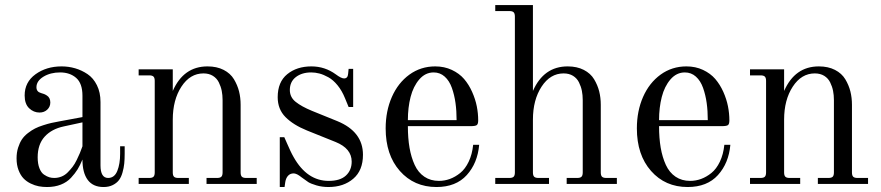

<svg xmlns="http://www.w3.org/2000/svg" viewBox="-20 -732 3506 764"><path d="M308.1 -245.1 233.9 -229Q185.5 -218.8 157.7 -188.2Q129.9 -157.7 129.9 -106Q129.9 -80.1 137 -62.3Q144 -44.4 155.5 -36.9Q167 -29.3 176.3 -26.6Q185.5 -23.9 195.8 -23.9Q210.9 -23.9 224.9 -29.5Q238.8 -35.2 249.5 -46.1Q260.3 -57.1 268.8 -68.1Q277.3 -79.1 285.4 -95.7Q293.5 -112.3 297.9 -123Q302.2 -133.8 308.1 -149.9ZM476.1 -149.9V-120.1Q476.1 -98.1 474.4 -81.1Q472.7 -64 467.5 -45.7Q462.4 -27.3 453.4 -15.4Q444.3 -3.4 428.7 4.4Q413.1 12.2 392.1 12.2Q350.1 12.2 329.1 -16.1Q308.1 -44.4 308.1 -97.2Q298.8 -74.7 288.8 -58.3Q278.8 -42 262.5 -24.4Q246.1 -6.8 221.9 2.7Q197.8 12.2 167 12.2Q150.4 12.2 134.5 9.3Q118.7 6.3 102.1 -1.7Q85.4 -9.8 73.5 -22.2Q61.5 -34.7 53.7 -55.2Q45.9 -75.7 45.9 -102.1Q45.9 -125 52 -144.3Q58.1 -163.6 67.1 -177.2Q76.2 -190.9 91.1 -202.4Q106 -213.9 119.4 -220.7Q132.8 -227.5 151.9 -233.6Q170.9 -239.7 184.1 -242.7Q197.3 -245.6 215.8 -249L308.1 -266.1V-351.1Q308.1 -399.9 283.2 -421.9Q258.3 -443.8 219.2 -443.8Q180.7 -443.8 152.8 -426.8Q125 -409.7 125 -384.8Q125 -366.7 143.1 -361.8Q150.4 -359.9 155.3 -357.9Q160.2 -356 166.7 -351.8Q173.3 -347.7 176.8 -340.6Q180.2 -333.5 180.2 -324.2Q180.2 -307.1 168 -295.7Q155.8 -284.2 137.2 -284.2Q113.8 -284.2 95.9 -301.3Q78.1 -318.4 78.1 -352.1Q78.1 -405.3 121.3 -436.5Q164.6 -467.8 225.1 -467.8Q252.9 -467.8 279.1 -460.2Q305.2 -452.6 328.4 -437Q351.6 -421.4 365.7 -392.8Q379.9 -364.3 379.9 -326.2V-74.2Q379.9 -23.9 410.2 -23.9Q435.5 -23.9 446.8 -52Q458 -80.1 458 -120.1V-149.9Z M531.7 -456.1H667.5V-370.1Q710.4 -467.8 805.7 -467.8Q842.8 -467.8 869.9 -453.9Q897 -439.9 910.9 -416.7Q924.8 -393.6 931.2 -368.4Q937.5 -343.3 937.5 -314.9V-45.9Q937.5 -33.7 942.4 -28.8Q947.3 -23.9 959.5 -23.9H1001.5V0H801.8V-23.9H843.8Q856 -23.9 860.8 -28.8Q865.7 -33.7 865.7 -45.9V-334Q865.7 -353.5 862.3 -370.6Q858.9 -387.7 850.8 -404.1Q842.8 -420.4 827.1 -430.2Q811.5 -439.9 789.6 -439.9Q736.3 -439.9 701.9 -387.2Q667.5 -334.5 667.5 -255.9V-45.9Q667.5 -33.7 672.4 -28.8Q677.2 -23.9 689.5 -23.9H731.4V0H531.7V-23.9H573.7Q585.9 -23.9 590.8 -28.8Q595.7 -33.7 595.7 -45.9V-410.2Q595.7 -422.4 590.8 -427.2Q585.9 -432.1 573.7 -432.1H531.7Z M1093.3 -186H1111.3Q1115.2 -177.2 1122.3 -161.1Q1129.4 -145 1135.5 -131.8Q1141.6 -118.7 1148.4 -106.9Q1201.7 -12.2 1288.1 -12.2Q1333.5 -12.2 1356.4 -33.4Q1379.4 -54.7 1379.4 -88.9Q1379.4 -141.1 1315.4 -167L1201.2 -212.9Q1147 -234.9 1116 -266.1Q1085 -297.4 1085 -345.2Q1085 -405.8 1123 -436.8Q1161.1 -467.8 1219.2 -467.8Q1272.9 -467.8 1316.4 -436Q1337.9 -419.9 1349.1 -419.9Q1363.8 -419.9 1365.2 -438L1367.2 -458H1385.3V-306.2H1367.2L1353 -340.8Q1340.8 -371.1 1323.2 -392.6Q1305.7 -414.1 1286.6 -424.6Q1267.6 -435.1 1251 -439.5Q1234.4 -443.8 1218.3 -443.8Q1181.2 -443.8 1157.2 -425.3Q1133.3 -406.7 1133.3 -374Q1133.3 -345.2 1156.5 -326.7Q1179.7 -308.1 1221.2 -291L1322.3 -250Q1424.3 -208 1424.3 -116.2Q1424.3 -53.7 1385.7 -20.8Q1347.2 12.2 1287.1 12.2Q1261.2 12.2 1239 5.6Q1216.8 -1 1206.8 -7.3Q1196.8 -13.7 1182.1 -24.9Q1181.2 -25.4 1177.7 -28.1Q1174.3 -30.8 1173.3 -31.5Q1172.4 -32.2 1169.2 -34.2Q1166 -36.1 1164.8 -36.9Q1163.6 -37.6 1160.9 -38.8Q1158.2 -40 1156.5 -40.5Q1154.8 -41 1152.6 -41.5Q1150.4 -42 1148.4 -42Q1134.8 -42 1126.2 -32.7Q1117.7 -23.4 1115.2 -7.8L1112.3 12.2H1093.3Z M1705.6 -443.8Q1672.4 -443.8 1648.4 -416Q1624.5 -388.2 1613.8 -346.2Q1603 -304.2 1603 -253.9H1796.9Q1796.9 -290.5 1792.5 -322.3Q1788.1 -354 1778.1 -382.3Q1768.1 -410.6 1749.5 -427.2Q1731 -443.8 1705.6 -443.8ZM1711.9 -467.8Q1748 -467.8 1777.8 -453.9Q1807.6 -439.9 1826.7 -417.7Q1845.7 -395.5 1858.6 -366.5Q1871.6 -337.4 1877.2 -309.1Q1882.8 -280.8 1882.8 -252.9Q1882.8 -238.8 1877.4 -234.4Q1872.1 -230 1851.6 -230H1603Q1603 -182.1 1609.6 -144Q1616.2 -106 1630.1 -75.7Q1644 -45.4 1668.7 -28.8Q1693.4 -12.2 1726.6 -12.2Q1749 -12.2 1770.3 -20Q1791.5 -27.8 1811.3 -43.7Q1831.1 -59.6 1845 -88.6Q1858.9 -117.7 1862.8 -155.8H1886.7Q1880.4 -83 1837.4 -35.4Q1794.4 12.2 1716.8 12.2Q1627.4 12.2 1571 -51.8Q1514.6 -115.7 1514.6 -221.2Q1514.6 -290 1539.3 -346.2Q1564 -402.3 1609.1 -435.1Q1654.3 -467.8 1711.9 -467.8Z M1950.7 -711.9H2100.6V-370.1Q2143.6 -467.8 2238.8 -467.8Q2275.9 -467.8 2303 -453.9Q2330.1 -439.9 2344 -416.7Q2357.9 -393.6 2364.3 -368.4Q2370.6 -343.3 2370.6 -314.9V-45.9Q2370.6 -33.7 2375.5 -28.8Q2380.4 -23.9 2392.6 -23.9H2434.6V0H2234.9V-23.9H2276.9Q2289.1 -23.9 2293.9 -28.8Q2298.8 -33.7 2298.8 -45.9V-334Q2298.8 -353.5 2295.4 -370.6Q2292 -387.7 2283.9 -404.1Q2275.9 -420.4 2260.3 -430.2Q2244.6 -439.9 2222.7 -439.9Q2169.4 -439.9 2135 -387.2Q2100.6 -334.5 2100.6 -255.9V-45.9Q2100.6 -33.7 2105.5 -28.8Q2110.4 -23.9 2122.6 -23.9H2164.6V0H1950.7V-23.9H2006.8Q2019 -23.9 2023.9 -28.8Q2028.8 -33.7 2028.8 -45.9V-666Q2028.8 -678.2 2023.9 -683.1Q2019 -688 2006.8 -688H1950.7Z M2705.1 -443.8Q2671.9 -443.8 2647.9 -416Q2624 -388.2 2613.3 -346.2Q2602.5 -304.2 2602.5 -253.9H2796.4Q2796.4 -290.5 2792 -322.3Q2787.6 -354 2777.6 -382.3Q2767.6 -410.6 2749 -427.2Q2730.5 -443.8 2705.1 -443.8ZM2711.4 -467.8Q2747.6 -467.8 2777.3 -453.9Q2807.1 -439.9 2826.2 -417.7Q2845.2 -395.5 2858.2 -366.5Q2871.1 -337.4 2876.7 -309.1Q2882.3 -280.8 2882.3 -252.9Q2882.3 -238.8 2877 -234.4Q2871.6 -230 2851.1 -230H2602.5Q2602.5 -182.1 2609.1 -144Q2615.7 -106 2629.6 -75.7Q2643.6 -45.4 2668.2 -28.8Q2692.9 -12.2 2726.1 -12.2Q2748.5 -12.2 2769.8 -20Q2791 -27.8 2810.8 -43.7Q2830.6 -59.6 2844.5 -88.6Q2858.4 -117.7 2862.3 -155.8H2886.2Q2879.9 -83 2836.9 -35.4Q2793.9 12.2 2716.3 12.2Q2627 12.2 2570.6 -51.8Q2514.2 -115.7 2514.2 -221.2Q2514.2 -290 2538.8 -346.2Q2563.5 -402.3 2608.6 -435.1Q2653.8 -467.8 2711.4 -467.8Z M2964.4 -456.1H3100.1V-370.1Q3143.1 -467.8 3238.3 -467.8Q3275.4 -467.8 3302.5 -453.9Q3329.6 -439.9 3343.5 -416.7Q3357.4 -393.6 3363.8 -368.4Q3370.1 -343.3 3370.1 -314.9V-45.9Q3370.1 -33.7 3375 -28.8Q3379.9 -23.9 3392.1 -23.9H3434.1V0H3234.4V-23.9H3276.4Q3288.6 -23.9 3293.5 -28.8Q3298.3 -33.7 3298.3 -45.9V-334Q3298.3 -353.5 3294.9 -370.6Q3291.5 -387.7 3283.4 -404.1Q3275.4 -420.4 3259.8 -430.2Q3244.1 -439.9 3222.2 -439.9Q3168.9 -439.9 3134.5 -387.2Q3100.1 -334.5 3100.1 -255.9V-45.9Q3100.1 -33.7 3105 -28.8Q3109.9 -23.9 3122.1 -23.9H3164.1V0H2964.4V-23.9H3006.3Q3018.6 -23.9 3023.4 -28.8Q3028.3 -33.7 3028.3 -45.9V-410.2Q3028.3 -422.4 3023.4 -427.2Q3018.6 -432.1 3006.3 -432.1H2964.4Z"/></svg>

Font: Flanker Steampunk
Style: Regular
Weight: 400
Designer: Alexey Kryukov, Leonardo Di Lena
Foundry: Alexey Kryukov, Leonardo Di Lena
Version: 1.210